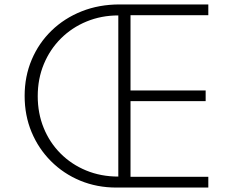

<svg xmlns="http://www.w3.org/2000/svg" viewBox="-20 -845 1046 865"><path d="M504.5 0Q416.5 0 341.2 -31.2Q266 -62.5 209.8 -118.8Q153.5 -175 122.2 -250Q91 -325 91 -413Q91 -501 122.8 -576Q154.5 -651 212.2 -707Q270 -763 348 -794Q426 -825 519 -825H918.5V-776.5H568V-437.5H906.5V-389.5H568V-48.5H918.5V0ZM513 -49.5V-775.5Q436.5 -775.5 370.2 -748.2Q304 -721 254.5 -671.8Q205 -622.5 177.5 -556.2Q150 -490 150 -412Q150 -334.5 176.8 -268.8Q203.5 -203 252.5 -153.8Q301.5 -104.5 368 -77Q434.5 -49.5 513 -49.5Z"/></svg>

Font: Spartan Thin Light
Style: Regular
Weight: 300
Version: Version 1.004